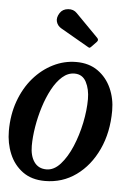

<svg xmlns="http://www.w3.org/2000/svg" viewBox="-56 -803 597 855"><g transform="rotate(5 242.0 -376.0)"><path d="M-2 -198.5Q-2 -271 20 -331.8Q42 -392.5 80.2 -436.8Q118.5 -481 167.8 -505.5Q217 -530 271 -530Q328 -530 367.5 -502Q407 -474 427.8 -428Q448.5 -382 448.5 -328Q448.5 -231 413 -154.5Q377.5 -78 316.2 -34Q255 10 177 10Q117.5 10 77.5 -19.2Q37.5 -48.5 17.8 -96Q-2 -143.5 -2 -198.5ZM105.5 -141Q105.5 -96 124.5 -69Q143.5 -42 179.5 -42Q213 -42 241.8 -74Q270.5 -106 291.8 -156.2Q313 -206.5 324.8 -263.2Q336.5 -320 336.5 -369.5Q336.5 -414 319.8 -446Q303 -478 267.5 -478Q238 -478 213 -456Q188 -434 168.2 -397.2Q148.5 -360.5 134.5 -316Q120.5 -271.5 113 -225.8Q105.5 -180 105.5 -141ZM177 -740Q189 -759 213.5 -761.2Q238 -763.5 253.5 -747L353.5 -645.5Q362.5 -636.5 354 -627.5L331.5 -604Q327 -599.5 324.5 -598.5Q322 -597.5 316.5 -601L191.5 -673Q174.5 -682.5 169 -700.5Q163.5 -718.5 177 -740Z"/></g></svg>

Font: Besley* Narrow Medium
Style: Italic
Weight: 500
Width: 4
Italic angle: -13°
Designer: Owen Earl
Foundry: indestructible type*
Version: Version 3.000; ttfautohint (v1.8.3)